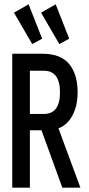

<svg xmlns="http://www.w3.org/2000/svg" viewBox="-20 -873 415 893"><path d="M37 0V-623H178Q262 -623 301.5 -575.5Q341 -528 341 -444Q341 -382 317.5 -337Q294 -292 252 -276L354 0H270L173 -267H119V0ZM119 -343H184Q259 -343 259 -443Q259 -544 184 -544H119ZM130 -668 45 -814 113 -853 176 -693ZM256 -668 171 -814 239 -853 302 -693Z"/></svg>

Font: Inconsolata Condensed SemiBold
Style: Regular
Weight: 600
Width: 3
Monospace: yes
Designer: Raph Levien, Cyreal, Brenton Simpson
Foundry: Raph Levien, Cyreal, Google
Version: Version 3.100; ttfautohint (v1.8.4.7-5d5b)